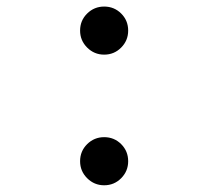

<svg xmlns="http://www.w3.org/2000/svg" viewBox="-20 -547 626 577"><path d="M293 -382.8Q263.2 -382.8 241.9 -404.1Q220.7 -425.3 220.7 -455.1Q220.7 -485.4 241.9 -506.3Q263.2 -527.3 293 -527.3Q323.2 -527.3 344.2 -506.3Q365.2 -485.4 365.2 -455.1Q365.2 -425.3 344.2 -404.1Q323.2 -382.8 293 -382.8ZM293 9.8Q263.2 9.8 241.9 -11.5Q220.7 -32.7 220.7 -62.5Q220.7 -92.8 241.9 -113.8Q263.2 -134.8 293 -134.8Q323.2 -134.8 344.2 -113.8Q365.2 -92.8 365.2 -62.5Q365.2 -32.7 344.2 -11.5Q323.2 9.8 293 9.8Z"/></svg>

Font: Caskaydia Cove
Style: Regular
Weight: 400
Monospace: yes
Designer: Aaron Bell
Foundry: Saja Typeworks
Version: Version 4.300; ttfautohint (v1.8.3)